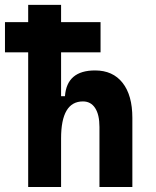

<svg xmlns="http://www.w3.org/2000/svg" viewBox="-20 -752 626 772"><path d="M379.9 0V-241.7Q379.9 -291 362.5 -317.6Q345.2 -344.2 313.5 -344.2Q225.6 -344.2 225.6 -195.8L195.3 -365.2H241.2Q248.7 -468.8 362.3 -468.8Q433.6 -468.8 472.9 -418.9Q512.2 -369.1 512.2 -278.3V0ZM93.3 0V-732.4H225.6V0ZM0 -541.5V-663.1H384.3V-541.5Z"/></svg>

Font: Cascadia Code PL
Style: Regular
Weight: 400
Monospace: yes
Designer: Aaron Bell
Foundry: Saja Typeworks
Version: Version 2102.003